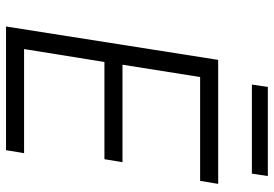

<svg xmlns="http://www.w3.org/2000/svg" viewBox="-156 -754 910 638"><g transform="rotate(90 299.0 -435.0)"><path d="M68 0 179 -705H591L581 -645H236L195 -387H519L509 -327H186L143 -60H489L479 0ZM261 -817 269 -870H565L557 -817Z"/></g></svg>

Font: Nunito Sans 7pt SemiCondensed Light
Style: Italic
Weight: 300
Width: 4
Italic angle: -9°
Designer: Vernon Adams
Foundry: Vernon Adams
Version: Version 3.101;gftools[0.9.27]